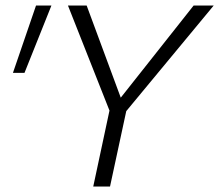

<svg xmlns="http://www.w3.org/2000/svg" viewBox="-20 -678 797 698"><path d="M439 -274 380 0H319L378 -276L227 -658H295L419 -323L684 -658H757ZM27 -413 111 -658H167L69 -413Z"/></svg>

Font: Ysabeau Semilight
Style: Italic
Weight: 300
Italic angle: -12°
Designer: Christian Thalmann (Catharsis Fonts)
Version: Version 0.003